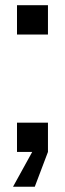

<svg xmlns="http://www.w3.org/2000/svg" viewBox="-20 -580 248 733"><path d="M44.9 -111.8H163.1V0L112.8 132.8H29.8L103 0H44.9ZM44.9 -448.2V-560.1H163.1V-448.2Z"/></svg>

Font: TASA Explorer Medium
Style: Regular
Weight: 500
Designer: Weizhong Zhang
Foundry: Local Remote
Version: Version 1.000;Glyphs 3.1.2 (3151)